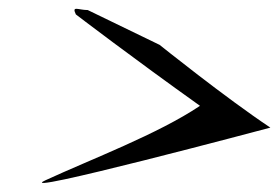

<svg xmlns="http://www.w3.org/2000/svg" viewBox="-20 -658 625 430"><path d="M427.9 -421C334 -357.9 183.8 -301.3 82.3 -254.5C-2.6 -215.4 585.5 -372.2 585.5 -372.2C484.8 -439.2 337.5 -557.5 337.5 -557.5L176.5 -635.5C155 -635.5 140.1 -646.1 149.9 -625.7C149.9 -625.7 276.6 -528.8 427.9 -421Z"/></svg>

Font: Rocketfuel
Style: Italic
Weight: 400
Designer: Mew Too
Foundry: Cannot Into Space Fonts.
Version: Version 0.27